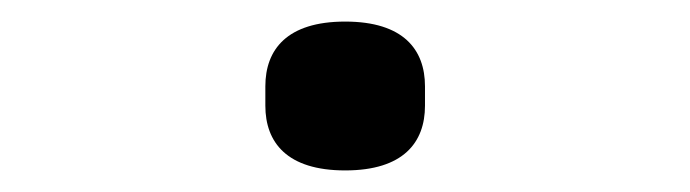

<svg xmlns="http://www.w3.org/2000/svg" viewBox="-20 -149 640 178"><path d="M300 9C354 9 374 -17 374 -51V-69C374 -103 354 -129 300 -129C246 -129 226 -103 226 -69V-51C226 -17 246 9 300 9Z"/></svg>

Font: IBM Plex Mono
Style: Regular
Weight: 400
Monospace: yes
Designer: Mike Abbink, Paul van der Laan, Pieter van Rosmalen
Foundry: Bold Monday
Version: Version 2.004